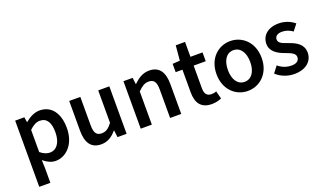

<svg xmlns="http://www.w3.org/2000/svg" viewBox="-79 -1159 3158 1866"><g transform="rotate(-20 1500.5 -225.5)"><path d="M73 -491V194H188V40L185 -42C225 -8 268 12 311 12C420 12 521 -85 521 -253C521 -405 450 -503 328 -503C274 -503 221 -474 180 -439H176L168 -491ZM188 -124V-353C226 -390 260 -408 296 -408C370 -408 402 -350 402 -252C402 -141 352 -83 287 -83C258 -83 224 -94 188 -124Z M783 12C850 12 898 -21 941 -72H944L953 0H1047V-491H932V-155C895 -107 866 -87 823 -87C770 -87 747 -117 747 -198V-491H632V-183C632 -59 678 12 783 12Z M1193 -491V0H1308V-343C1349 -383 1377 -404 1420 -404C1474 -404 1497 -374 1497 -293V0H1612V-308C1612 -432 1566 -503 1461 -503C1394 -503 1344 -468 1300 -425H1296L1288 -491Z M1770 -400V-166C1770 -60 1812 12 1926 12C1966 12 2001 3 2027 -9L2006 -90C1990 -82 1972 -80 1955 -80C1908 -80 1886 -108 1886 -166V-400H2011V-491H1886V-645H1790L1776 -491L1700 -486V-400Z M2066 -245C2066 -82 2177 12 2299 12C2422 12 2533 -82 2533 -245C2533 -409 2422 -503 2299 -503C2177 -503 2066 -409 2066 -245ZM2184 -245C2184 -344 2227 -409 2299 -409C2371 -409 2415 -344 2415 -245C2415 -147 2371 -82 2299 -82C2227 -82 2184 -147 2184 -245Z M2594 -60C2642 -14 2712 12 2780 12C2904 12 2971 -56 2971 -140C2971 -226 2904 -264 2828 -290C2766 -311 2730 -326 2730 -362C2730 -392 2753 -416 2803 -416C2842 -416 2878 -404 2913 -379L2964 -444C2924 -478 2867 -503 2800 -503C2690 -503 2622 -442 2622 -356C2622 -278 2688 -238 2759 -212C2813 -192 2862 -175 2862 -134C2862 -100 2837 -75 2784 -75C2733 -75 2688 -90 2645 -126Z"/></g></svg>

Font: DAIFUKU Sans Semibold
Style: Regular
Weight: 600
Designer: Original font ‘Source Sans 3’ : Paul D. Hunt
Foundry: Daifuku
Version: Version 1.000